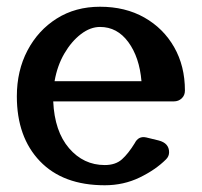

<svg xmlns="http://www.w3.org/2000/svg" viewBox="-20 -540 599 570"><path d="M473 -67Q442 -36 394.5 -13Q347 10 291 10Q167 10 98.5 -61.5Q30 -133 30 -254Q30 -330 61.5 -390Q93 -450 148.5 -485Q204 -520 277 -520Q352 -520 408.5 -488Q465 -456 497 -400Q529 -344 529 -271Q529 -257 519.5 -248Q510 -239 496 -239H138Q142 -150 185 -100Q228 -50 291 -50Q323 -50 342 -67Q361 -84 380 -115Q391 -137 414 -132L451 -123Q482 -115 482 -88Q482 -76 473 -67ZM277 -460Q248 -460 220 -438.5Q192 -417 171 -381Q150 -345 142 -299H400Q394 -370 361 -415Q328 -460 277 -460Z"/></svg>

Font: Yusei Magic
Style: Regular
Weight: 400
Designer: Tanukizamurai
Foundry: Yusei Magic Project
Version: Version 1.200